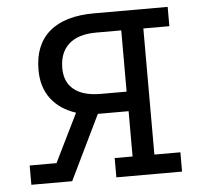

<svg xmlns="http://www.w3.org/2000/svg" viewBox="-46 -636 707 684"><g transform="rotate(-5 307.5 -294.5)"><path d="M39 0V-69H135L220 -242Q162 -261 131 -302.5Q100 -344 100 -405Q100 -495 155 -542Q210 -589 315 -589H578V-520H485V-69H578V0H343V-69H407V-231H297L185 0ZM314 -301H406V-520H316Q252 -520 218.5 -490Q185 -460 185 -404Q185 -354 218 -327.5Q251 -301 314 -301Z"/></g></svg>

Font: Podkova VF Beta
Style: Regular
Weight: 400
Designer: Ilya Yudin
Foundry: Cyreal (www.cyreal.org)
Version: Version 2.100